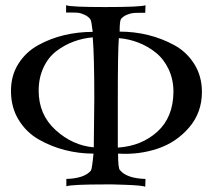

<svg xmlns="http://www.w3.org/2000/svg" viewBox="-20 -714 815 735"><path d="M753 -362Q753 -283 704 -226Q655 -169 583.5 -145Q512 -121 432 -126Q432 -70 439 -63Q465 -31 537 -29L536 1Q527 -4 461.5 -6.5Q396 -9 380 -8Q255 -8 234 -1V-29Q303 -31 328 -61Q332 -65 338 -126H337Q282 -126 229 -139.5Q176 -153 128.5 -180Q81 -207 51.5 -255Q22 -303 22 -366Q22 -425 50.5 -470Q79 -515 126 -541Q173 -567 226 -579.5Q279 -592 335 -592Q330 -635 326 -640Q318 -651 303.5 -657.5Q289 -664 280.5 -665Q272 -666 253 -666Q234 -666 233 -666V-694Q250 -687 382 -687Q520 -687 537 -694L536 -665Q533 -665 515.5 -665Q498 -665 489 -664Q480 -663 466 -657.5Q452 -652 443 -641Q438 -633 438 -593Q494 -593 547 -580Q600 -567 647.5 -541Q695 -515 724 -468.5Q753 -422 753 -362ZM644 -362Q644 -410 625.5 -449Q607 -488 576.5 -512.5Q546 -537 509.5 -551Q473 -565 435 -568Q431 -521 431 -338V-149Q522 -155 582.5 -210Q643 -265 644 -362ZM341 -338Q341 -500 335 -571Q298 -568 262.5 -555Q227 -542 196 -518.5Q165 -495 146.5 -455.5Q128 -416 128 -367Q128 -275 193 -216Q258 -157 339 -150Q341 -296 341 -338Z"/></svg>

Font: GFS Artemisia
Style: Regular
Weight: 400
Designer: Takis Katsoulidis and George D. Matthiopoulos
Foundry: Takis Katsoulidis and George D. Matthiopoulos
Version: Version 1.0